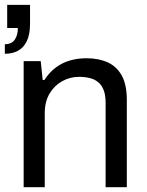

<svg xmlns="http://www.w3.org/2000/svg" viewBox="-30 -781 613 801"><path d="M68.7 0V-526H139.9L148.1 -447.3H155.1Q175.8 -479.1 202.6 -499.2Q229.4 -519.3 261.6 -528.6Q293.8 -538 330.9 -538Q380.9 -538 418.7 -521.1Q456.5 -504.3 477.8 -466.1Q499.1 -428 499.1 -363.3V0H410.6V-351.4Q410.6 -384 402.5 -405Q394.4 -426 379.6 -438.2Q364.8 -450.4 344.2 -455.4Q323.7 -460.4 299.4 -460.4Q261.8 -460.4 229.1 -442.1Q196.4 -423.8 176.5 -390.1Q156.7 -356.3 156.7 -309.2V0ZM-9.8 -556.6V-596.5Q18.1 -596.5 31.3 -615.1Q44.5 -633.7 44.5 -664.1H0V-760.7H95.3V-681.9Q95.3 -637.4 81.9 -609.6Q68.5 -581.8 45 -569.2Q21.5 -556.6 -9.8 -556.6Z"/></svg>

Font: Archivo SemiBold
Style: Regular
Weight: 600
Designer: Hector Gatti
Foundry: Omnibus-Type
Version: Version 2.001